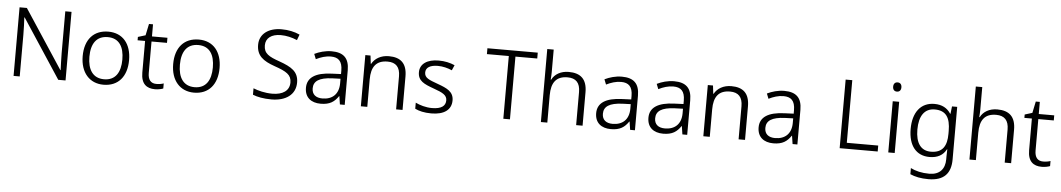

<svg xmlns="http://www.w3.org/2000/svg" viewBox="-44 -1255 11001 1991"><g transform="rotate(5 5456.0 -260.0)"><path d="M640 0V-714H575V-278C575 -219 579 -140 580 -102H577L175 -714H99V0H163V-433C163 -500 160 -563 157 -614H161L564 0Z M1278 -267C1278 -436 1189 -543 1039 -543C887 -543 795 -441 795 -267C795 -96 890 10 1035 10C1189 10 1278 -97 1278 -267ZM865 -267C865 -404 921 -486 1038 -486C1157 -486 1208 -398 1208 -267C1208 -134 1155 -47 1036 -47C919 -47 865 -134 865 -267Z M1581 -46C1523 -46 1493 -82 1493 -153V-480H1654V-533H1493V-659H1451L1426 -539L1348 -515V-480H1426V-151C1426 -33 1484 10 1571 10C1604 10 1637 3 1657 -5V-58C1638 -51 1609 -46 1581 -46Z M2220 -267C2220 -436 2131 -543 1981 -543C1829 -543 1737 -441 1737 -267C1737 -96 1832 10 1977 10C2131 10 2220 -97 2220 -267ZM1807 -267C1807 -404 1863 -486 1980 -486C2099 -486 2150 -398 2150 -267C2150 -134 2097 -47 1978 -47C1861 -47 1807 -134 1807 -267Z M3034 -187C3034 -301 2959 -345 2833 -390C2721 -429 2667 -458 2667 -543C2667 -620 2728 -663 2823 -663C2882 -663 2940 -649 2994 -626L3016 -685C2961 -710 2898 -724 2825 -724C2693 -724 2597 -658 2597 -543C2597 -429 2666 -379 2786 -337C2913 -293 2965 -262 2965 -182C2965 -96 2896 -50 2787 -50C2710 -50 2638 -69 2589 -89V-22C2635 -3 2700 10 2784 10C2931 10 3034 -60 3034 -187Z M3363 -542C3297 -542 3234 -523 3185 -499L3206 -446C3255 -470 3305 -487 3360 -487C3437 -487 3480 -450 3480 -351V-315L3385 -311C3216 -305 3130 -249 3130 -142C3130 -42 3196 10 3296 10C3392 10 3439 -25 3480 -85H3483L3496 0H3546V-360C3546 -487 3486 -542 3363 -542ZM3393 -263 3479 -266V-216C3478 -106 3413 -46 3309 -46C3242 -46 3200 -78 3200 -142C3200 -218 3258 -257 3393 -263Z M3959 -543C3876 -543 3813 -505 3782 -448H3778L3768 -533H3714V0H3781V-286C3781 -417 3832 -486 3950 -486C4037 -486 4081 -440 4081 -344V0H4148V-348C4148 -484 4082 -543 3959 -543Z M4656 -143C4656 -234 4587 -265 4490 -300C4394 -335 4348 -351 4348 -408C4348 -459 4393 -487 4473 -487C4526 -487 4579 -473 4621 -454L4645 -509C4597 -530 4542 -543 4477 -543C4360 -543 4283 -493 4283 -405C4283 -314 4349 -286 4449 -250C4549 -215 4591 -191 4591 -138C4591 -81 4549 -46 4449 -46C4386 -46 4323 -65 4278 -87V-24C4318 -4 4373 10 4448 10C4579 10 4656 -44 4656 -143Z M5266 0V-653H5493V-714H4969V-653H5197V0Z M5655 -523V-760H5588V0H5655V-285C5655 -417 5706 -486 5824 -486C5911 -486 5955 -440 5955 -344V0H6022V-348C6022 -483 5956 -543 5831 -543C5748 -543 5685 -505 5656 -447H5651C5653 -471 5655 -496 5655 -523Z M6384 -542C6318 -542 6255 -523 6206 -499L6227 -446C6276 -470 6326 -487 6381 -487C6458 -487 6501 -450 6501 -351V-315L6406 -311C6237 -305 6151 -249 6151 -142C6151 -42 6217 10 6317 10C6413 10 6460 -25 6501 -85H6504L6517 0H6567V-360C6567 -487 6507 -542 6384 -542ZM6414 -263 6500 -266V-216C6499 -106 6434 -46 6330 -46C6263 -46 6221 -78 6221 -142C6221 -218 6279 -257 6414 -263Z M6928 -542C6862 -542 6799 -523 6750 -499L6771 -446C6820 -470 6870 -487 6925 -487C7002 -487 7045 -450 7045 -351V-315L6950 -311C6781 -305 6695 -249 6695 -142C6695 -42 6761 10 6861 10C6957 10 7004 -25 7045 -85H7048L7061 0H7111V-360C7111 -487 7051 -542 6928 -542ZM6958 -263 7044 -266V-216C7043 -106 6978 -46 6874 -46C6807 -46 6765 -78 6765 -142C6765 -218 6823 -257 6958 -263Z M7524 -543C7441 -543 7378 -505 7347 -448H7343L7333 -533H7279V0H7346V-286C7346 -417 7397 -486 7515 -486C7602 -486 7646 -440 7646 -344V0H7713V-348C7713 -484 7647 -543 7524 -543Z M8075 -542C8009 -542 7946 -523 7897 -499L7918 -446C7967 -470 8017 -487 8072 -487C8149 -487 8192 -450 8192 -351V-315L8097 -311C7928 -305 7842 -249 7842 -142C7842 -42 7908 10 8008 10C8104 10 8151 -25 8192 -85H8195L8208 0H8258V-360C8258 -487 8198 -542 8075 -542ZM8105 -263 8191 -266V-216C8190 -106 8125 -46 8021 -46C7954 -46 7912 -78 7912 -142C7912 -218 7970 -257 8105 -263Z M8698 0H9094V-62H8767V-714H8698Z M9238 -732C9212 -732 9195 -715 9195 -684C9195 -653 9212 -636 9238 -636C9264 -636 9281 -653 9281 -684C9281 -715 9264 -732 9238 -732ZM9271 -533H9204V0H9271Z M9638 -543C9495 -543 9414 -435 9414 -263C9414 -88 9496 10 9634 10C9716 10 9775 -22 9808 -86H9811C9810 -65 9809 -33 9809 -9V19C9809 120 9754 183 9646 183C9569 183 9502 167 9452 141V205C9502 227 9563 240 9642 240C9805 240 9875 159 9875 14V-533H9821L9812 -456H9808C9772 -512 9717 -543 9638 -543ZM9646 -486C9763 -486 9809 -415 9809 -276V-246C9809 -123 9767 -46 9643 -46C9539 -46 9484 -122 9484 -263C9484 -404 9539 -486 9646 -486Z M10116 -523V-760H10049V0H10116V-285C10116 -417 10167 -486 10285 -486C10372 -486 10416 -440 10416 -344V0H10483V-348C10483 -483 10417 -543 10292 -543C10209 -543 10146 -505 10117 -447H10112C10114 -471 10116 -496 10116 -523Z M10812 -46C10754 -46 10724 -82 10724 -153V-480H10885V-533H10724V-659H10682L10657 -539L10579 -515V-480H10657V-151C10657 -33 10715 10 10802 10C10835 10 10868 3 10888 -5V-58C10869 -51 10840 -46 10812 -46Z"/></g></svg>

Font: Noto Sans Thaana Light
Style: Regular
Weight: 300
Designer: David Williams
Foundry: Google Inc.
Version: Version 3.001